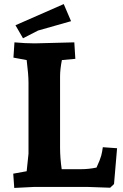

<svg xmlns="http://www.w3.org/2000/svg" viewBox="-20 -918 605 943"><path d="M111 -77 120 -163V-512Q120 -551 111 -623L46 -635L51 -710Q104 -705 151 -705L345 -710L350 -629L284 -623Q275 -578 275 -542V-193Q275 -143 283 -87H377Q416 -87 454 -95Q472 -134 477 -153Q482 -172 485 -195L555 -190L540 -14L521 4Q427 0 407 0H150L50 5L45 -65ZM293 -898 329 -814Q186 -774 167 -768L93 -730L56 -794Z"/></svg>

Font: Andada SC
Style: Bold
Weight: 700
Designer: Carolina Giovagnoli
Foundry: Carolina Giovagnoli
Version: Version 1.003